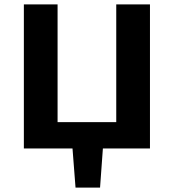

<svg xmlns="http://www.w3.org/2000/svg" viewBox="-20 -678 794 877"><path d="M325 179 309 -28H452L437 179ZM511 0V-658H665V0ZM138 0V-120H617V0ZM89 0V-658H243V0Z"/></svg>

Font: Ysabeau Office ExtraBold
Style: Regular
Weight: 800
Designer: Christian Thalmann (Catharsis Fonts)
Version: Version 2.001;gftools[0.9.30]; featfreeze: tnum,lnum,ss02